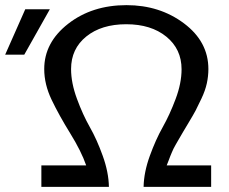

<svg xmlns="http://www.w3.org/2000/svg" viewBox="-29 -731 894 751"><path d="M-8.8 -517.1 69.8 -694.8H166L65.9 -517.1ZM132.8 0V-84H308.1Q289.1 -139.2 245.6 -209.5Q202.1 -279.8 173.1 -340.3Q144 -400.9 144 -460.9Q144 -564.9 237.5 -637.9Q331.1 -710.9 465.8 -710.9Q595.7 -710.9 690.9 -639.4Q786.1 -567.9 786.1 -460.9Q786.1 -433.1 780 -405Q773.9 -377 759 -345.5Q744.1 -314 736.1 -298.6Q728 -283.2 708 -250Q688 -216.8 687 -214.8Q677.2 -197.8 670.7 -186.8Q664.1 -175.8 658 -164.8Q651.9 -153.8 649.4 -148.9Q647 -144 642.8 -134Q638.7 -124 637.2 -120.6Q635.7 -117.2 630.9 -104Q626 -90.8 623 -84H796.9V0H532.7Q533.7 -57.1 556.9 -121.1Q580.1 -185.1 607.4 -233.6Q634.8 -282.2 658 -344Q681.2 -405.8 681.2 -460Q681.2 -539.1 621.6 -587.6Q562 -636.2 464.8 -636.2Q367.7 -636.2 308.3 -588.1Q249 -540 249 -460.9Q249 -406.7 272 -344.5Q294.9 -282.2 322.5 -233.6Q350.1 -185.1 373 -121.1Q396 -57.1 397 0Z"/></svg>

Font: CMU Bright
Style: SemiBold
Weight: 600
Version: Version 0.7.0